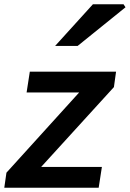

<svg xmlns="http://www.w3.org/2000/svg" viewBox="-29 -875 605 895"><path d="M1 -70 340 -444H95L110 -541H512L502 -469L163 -97H446L431 0H-9ZM404 -855H547L556 -841L333 -661H228Z"/></svg>

Font: Nebula Sans Semibold
Style: Regular
Weight: 600
Italic angle: -9°
Designer: Paul D. Hunt for Adobe (as Source Sans)
Foundry: Nebula Entertainment & Broadcasting LLC
Version: Version 1.010